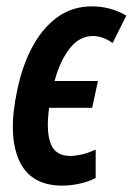

<svg xmlns="http://www.w3.org/2000/svg" viewBox="-20 -572 416 602"><path d="M175 10Q75 10 39.5 -70Q4 -150 34 -289Q50 -367 82 -426Q114 -485 160.5 -518.5Q207 -552 268 -552Q327 -552 376 -523L333 -437Q303 -459 271 -459Q229 -459 198.5 -420Q168 -381 151 -318H287L269 -234H134Q124 -160 139 -121.5Q154 -83 200 -83Q215 -83 235.5 -87.5Q256 -92 280 -103V-14Q257 -2 229 4Q201 10 175 10Z"/></svg>

Font: Noto Sans ExtraCondensed SemiBold
Style: Italic
Weight: 600
Width: 2
Italic angle: -12°
Designer: Monotype Design Team
Foundry: Monotype Imaging Inc.
Version: Version 2.013; ttfautohint (v1.8.4.7-5d5b)